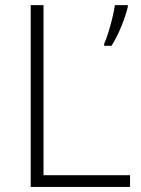

<svg xmlns="http://www.w3.org/2000/svg" viewBox="-20 -734 553 754"><path d="M100.6 0V-713.9H150.9V-45.9H490.7V0ZM481.9 -713.9V-707Q473.6 -672.4 456.5 -630.4Q439.5 -588.4 418 -554.2H389.2V-562.5Q397 -579.1 405.5 -606.4Q414.1 -633.8 421.1 -663.1Q428.2 -692.4 431.2 -713.9Z"/></svg>

Font: Open Sans Light
Style: Regular
Weight: 300
Designer: Monotype Design Team
Foundry: Monotype Imaging Inc.
Version: Version 3.000; ttfautohint (v1.8.4)